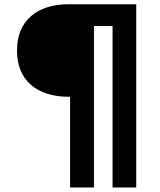

<svg xmlns="http://www.w3.org/2000/svg" viewBox="-20 -710 737 887"><path d="M303.7 -262.7H301.8Q185.5 -262.7 122.1 -318.8Q58.6 -375 58.6 -476.6Q58.6 -578.1 122.1 -634.3Q185.5 -690.4 298.8 -690.4H609.4V156.2H500V-589.8H414.1V156.2H303.7Z"/></svg>

Font: Dinish Expanded
Style: Bold
Weight: 700
Width: 7
Designer: Charles Nix
Foundry: Playbeing
Version: Version 2.005; ttfautohint (v1.8.3)